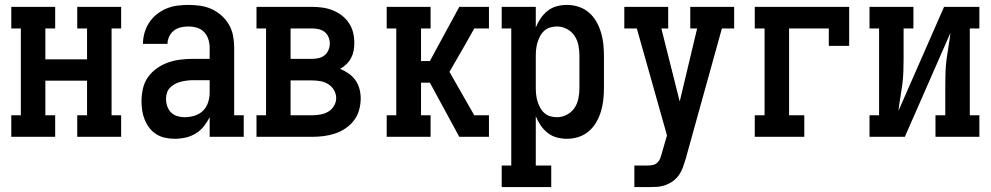

<svg xmlns="http://www.w3.org/2000/svg" viewBox="-20 -558 4040 783"><path d="M26 0V-88H65V-442H26V-530H205V-442H165V-316H335V-442H295V-530H474V-442H435V-88H474V0H295V-88H335V-229H165V-88H205V0Z M693 8Q673 8 654 4Q635 0 618.5 -10Q602 -20 590 -35.5Q578 -51 570.5 -69Q563 -87 560 -106.5Q557 -126 557 -145Q557 -171 563 -197Q569 -223 584 -244Q599 -265 620.5 -280Q642 -295 666.5 -303.5Q691 -312 717 -315Q743 -318 768 -318H835V-364Q835 -381 829.5 -398Q824 -415 812 -427.5Q800 -440 783 -445Q766 -450 749 -450Q733 -450 717.5 -446.5Q702 -443 689.5 -433.5Q677 -424 670 -409Q663 -394 663 -379Q663 -379 663 -379Q663 -379 663 -379H563Q563 -379 563 -379Q563 -379 563 -379Q563 -402 569.5 -424.5Q576 -447 588.5 -466Q601 -485 619 -499.5Q637 -514 658.5 -523Q680 -532 703 -535Q726 -538 749 -538Q773 -538 797 -534.5Q821 -531 843 -521Q865 -511 883.5 -494.5Q902 -478 914 -457Q926 -436 930.5 -412Q935 -388 935 -364V-88H974V0H835V-80Q825 -60 811 -42.5Q797 -25 778 -13.5Q759 -2 737 3Q715 8 693 8ZM733 -80Q753 -80 773 -86Q793 -92 807.5 -106Q822 -120 828.5 -140Q835 -160 835 -180V-231H768Q756 -231 743.5 -229.5Q731 -228 718.5 -225Q706 -222 694.5 -216Q683 -210 674 -201Q665 -192 661 -180Q657 -168 657 -155Q657 -140 662 -125Q667 -110 677.5 -99.5Q688 -89 703 -84.5Q718 -80 733 -80Z M1026 0V-88H1065V-442H1026V-530H1253Q1274 -530 1295.5 -527Q1317 -524 1337 -516Q1357 -508 1374 -495Q1391 -482 1403 -464Q1415 -446 1420 -425Q1425 -404 1425 -382Q1425 -366 1422 -350.5Q1419 -335 1411.5 -321Q1404 -307 1392.5 -296Q1381 -285 1367 -277Q1385 -270 1401.5 -258.5Q1418 -247 1429.5 -231Q1441 -215 1446 -195.5Q1451 -176 1451 -156Q1451 -133 1444.5 -109.5Q1438 -86 1423.5 -67Q1409 -48 1389 -34.5Q1369 -21 1346.5 -13.5Q1324 -6 1300 -3Q1276 0 1253 0ZM1165 -318H1253Q1266 -318 1279.5 -321Q1293 -324 1303.5 -332.5Q1314 -341 1319.5 -354Q1325 -367 1325 -381Q1325 -394 1319.5 -407Q1314 -420 1303.5 -428Q1293 -436 1279.5 -439Q1266 -442 1253 -442H1165ZM1165 -88H1253Q1270 -88 1287 -91Q1304 -94 1318.5 -102.5Q1333 -111 1342 -126Q1351 -141 1351 -158Q1351 -158 1351 -158Q1351 -158 1351 -158Q1351 -175 1342 -190.5Q1333 -206 1318.5 -215Q1304 -224 1287 -227Q1270 -230 1253 -230H1165Z M1914 -442 1935 -479V-530H1974V-442ZM1557 0V-88H1596V-442H1557V-530H1736V-442H1697V-309H1733L1853 -530H1935V-479Q1905 -425 1874.5 -371.5Q1844 -318 1813 -265L1914 -88H1974V0H1935V-51V0H1853L1733 -221H1697V-88H1736V0Z M2026 205V117H2065V-442H2026V-530H2165V-446Q2173 -466 2185 -483.5Q2197 -501 2213.5 -514Q2230 -527 2250.5 -532.5Q2271 -538 2292 -538Q2316 -538 2339.5 -530.5Q2363 -523 2381.5 -507Q2400 -491 2412 -470Q2424 -449 2431 -425.5Q2438 -402 2440.5 -378Q2443 -354 2443 -330V-200Q2443 -176 2440.5 -152Q2438 -128 2431 -104.5Q2424 -81 2412 -60Q2400 -39 2381.5 -23Q2363 -7 2339.5 0.5Q2316 8 2292 8Q2271 8 2250.5 2.5Q2230 -3 2213.5 -16Q2197 -29 2185 -46.5Q2173 -64 2165 -84V117H2228V205ZM2251 -80Q2272 -80 2291.5 -90Q2311 -100 2323 -118Q2335 -136 2339 -157.5Q2343 -179 2343 -200V-330Q2343 -351 2339 -372.5Q2335 -394 2323 -412Q2311 -430 2291.5 -440Q2272 -450 2251 -450Q2237 -450 2223.5 -446Q2210 -442 2199.5 -432.5Q2189 -423 2182.5 -410.5Q2176 -398 2172 -385Q2168 -372 2166.5 -358Q2165 -344 2165 -330V-200Q2165 -186 2166.5 -172Q2168 -158 2172 -145Q2176 -132 2182.5 -119.5Q2189 -107 2199.5 -97.5Q2210 -88 2223.5 -84Q2237 -80 2251 -80Z M2567 205V117H2623Q2633 117 2643.5 114.5Q2654 112 2661.5 104.5Q2669 97 2672.5 87.5Q2676 78 2679 68V67Q2679 67 2679 67Q2679 67 2679 67L2700 -6L2577 -442H2526V-530H2705V-442H2677L2752 -144L2823 -442H2795V-530H2974V-442H2924L2776 91Q2771 108 2765 124.5Q2759 141 2749 155.5Q2739 170 2724.5 180.5Q2710 191 2693 197Q2676 203 2658.5 204Q2641 205 2623 205Z M3058 0V-88H3098V-442H3058V-530H3443V-371H3360V-442H3198V-88H3260V0Z M3526 0V-88H3565V-442H3526V-530H3705V-442H3665V-318Q3665 -291 3664 -264.5Q3663 -238 3659.5 -211.5Q3656 -185 3651.5 -159Q3647 -133 3644 -106L3830 -530H3974V-442H3935V-88H3974V0H3795V-88H3835V-212Q3835 -239 3836 -265.5Q3837 -292 3840.5 -318.5Q3844 -345 3848.5 -371Q3853 -397 3856 -424L3670 0Z"/></svg>

Font: Iosevka Slab Semibold
Style: Regular
Weight: 600
Monospace: yes
Designer: Belleve Invis
Foundry: Belleve Invis
Version: Version 11.1.1; ttfautohint (v1.8.3)